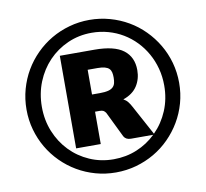

<svg xmlns="http://www.w3.org/2000/svg" viewBox="-81 -823 983 918"><g transform="rotate(-10 410.5 -364.0)"><path d="M399.5 -380Q424.5 -380 439.8 -384Q455 -388 463.2 -396Q471.5 -404 474.2 -415.5Q477 -427 477 -442Q477 -456.5 474.5 -467.2Q472 -478 464.8 -485.2Q457.5 -492.5 444 -496.2Q430.5 -500 409 -500H361V-380ZM620 -144Q661.5 -185.5 685 -241.5Q708.5 -297.5 708.5 -363Q708.5 -406 698 -445.5Q687.5 -485 668.2 -519.2Q649 -553.5 622 -581.5Q595 -609.5 561.8 -629.5Q528.5 -649.5 490 -660.2Q451.5 -671 410 -671Q347.5 -671 293.5 -647Q239.5 -623 199.8 -581.5Q160 -540 137.2 -483.8Q114.5 -427.5 114.5 -363Q114.5 -298.5 137.2 -242.8Q160 -187 199.8 -145.8Q239.5 -104.5 293.5 -80.8Q347.5 -57 410 -57Q470.5 -57 523 -78.8Q575.5 -100.5 615.5 -139.5H508Q483.5 -139.5 473.5 -157L413 -281.5Q408 -289 401.8 -292.8Q395.5 -296.5 383 -296.5H361V-139.5H241.5V-589H409Q505.5 -589 550 -555Q594.5 -521 594.5 -457.5Q594.5 -414 572.8 -380.5Q551 -347 504.5 -331Q517.5 -324 526 -313.2Q534.5 -302.5 542 -288ZM410 -733.5Q461 -733.5 508.5 -720.2Q556 -707 597.2 -683Q638.5 -659 672.2 -625Q706 -591 730.2 -550Q754.5 -509 767.8 -461.5Q781 -414 781 -363Q781 -312 767.8 -264.8Q754.5 -217.5 730.2 -176.5Q706 -135.5 672.2 -101.5Q638.5 -67.5 597.2 -43.5Q556 -19.5 508.5 -6.2Q461 7 410 7Q359 7 311.8 -6.2Q264.5 -19.5 223.5 -43.5Q182.5 -67.5 148.5 -101.5Q114.5 -135.5 90.5 -176.5Q66.5 -217.5 53.2 -264.8Q40 -312 40 -363Q40 -414 53.2 -461.5Q66.5 -509 90.5 -550Q114.5 -591 148.5 -625Q182.5 -659 223.5 -683Q264.5 -707 311.8 -720.2Q359 -733.5 410 -733.5Z"/></g></svg>

Font: Lato 2
Style: Regular
Weight: 800
Designer: Lukasz Dziedzic with Adam Twardoch and Botio Nikoltchev
Foundry: tyPoland Lukasz Dziedzic
Version: Version 2.015; 2015-08-06; http://www.latofonts.com/